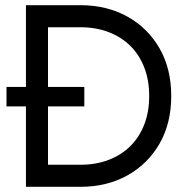

<svg xmlns="http://www.w3.org/2000/svg" viewBox="-20 -720 720 740"><path d="M5 -385H80V-700H290Q392 -700 471 -656Q550 -612 595 -533.5Q640 -455 640 -350Q640 -245 595 -166.5Q550 -88 471 -44Q392 0 290 0H80V-310H5ZM165 -85H290Q349 -85 398 -103.5Q447 -122 482 -156.5Q517 -191 536 -240Q555 -289 555 -350Q555 -411 536 -460Q517 -509 482 -543.5Q447 -578 398 -596.5Q349 -615 290 -615H165V-385H305V-310H165Z"/></svg>

Font: Venryn Sans
Style: Regular
Weight: 400
Designer: Owen Earl, indestructible type* (font) & Cristiano Sobral (main changes)
Version: Version 3.600; ttfautohint (v1.8.3)